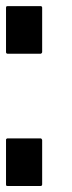

<svg xmlns="http://www.w3.org/2000/svg" viewBox="-20 -618 240 638"><path d="M120.1 -592.8Q120.1 -543.9 120.1 -445.3Q120.1 -442.4 118.2 -441.4Q117.2 -439.5 115.2 -439.5Q78.1 -439.5 4.9 -439.5Q2.9 -439.5 1 -441.4Q0 -442.4 0 -445.3Q0 -494.1 0 -592.8Q0 -594.7 1 -596.7Q2.9 -597.7 4.9 -597.7Q42 -597.7 115.2 -597.7Q117.2 -597.7 118.2 -596.7Q120.1 -594.7 120.1 -592.8ZM120.1 -152.3Q120.1 -102.5 120.1 -4.9Q120.1 -2.9 118.2 -1Q117.2 0 115.2 0Q78.1 0 4.9 0Q2.9 0 1 -1Q0 -2.9 0 -4.9Q0 -54.7 0 -153.3Q0 -155.3 1 -156.2Q2.9 -158.2 4.9 -158.2Q18.6 -158.2 46.9 -158.2Q69.3 -158.2 115.2 -158.2Q117.2 -158.2 118.2 -156.2Q120.1 -154.3 120.1 -152.3Z"/></svg>

Font: Typeface
Style: Regular
Weight: 400
Version: Version 1.0